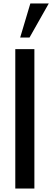

<svg xmlns="http://www.w3.org/2000/svg" viewBox="-20 -1095 303 1115"><path d="M68.8 0V-809.6H179.7V0ZM97.2 -877 156.2 -1074.7H263.2L151.4 -877Z"/></svg>

Font: Oswald Regular
Style: Regular
Weight: 400
Designer: Vernon Adams
Foundry: Vernon Adams
Version: 3.0; ttfautohint (v0.95) -l 8 -r 50 -G 200 -x 0 -w "G" -W -c